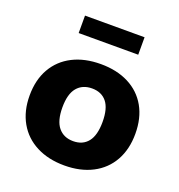

<svg xmlns="http://www.w3.org/2000/svg" viewBox="-138 -873 930 1000"><g transform="rotate(20 327.5 -373.5)"><path d="M34.2 -269.5Q34.2 -356.4 70.3 -419.4Q106.4 -482.4 172.4 -516.1Q238.3 -549.8 328.1 -549.8Q417 -549.8 482.9 -516.1Q548.8 -482.4 584.5 -419.4Q620.1 -356.4 620.1 -269.5Q620.1 -183.6 584.5 -120.1Q548.8 -56.6 482.9 -22.5Q417 11.7 328.1 11.7Q239.3 11.7 172.9 -22.5Q106.4 -56.6 70.3 -120.1Q34.2 -183.6 34.2 -269.5ZM328.1 -123Q380.9 -123 409.7 -159.2Q438.5 -195.3 438.5 -269.5Q438.5 -343.8 409.7 -379.4Q380.9 -415 328.1 -415Q275.4 -415 245.6 -379.4Q215.8 -343.8 215.8 -269.5Q215.8 -195.3 245.6 -159.2Q275.4 -123 328.1 -123ZM163.1 -758.8H493.2V-662.1H163.1Z"/></g></svg>

Font: Min Sans Black
Style: Regular
Weight: 900
Designer: Jinseong-Kim, NotoSansCJK, Nunito
Foundry: Jinseong-Kim
Version: Version 1.000